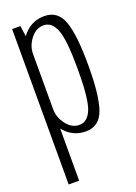

<svg xmlns="http://www.w3.org/2000/svg" viewBox="-155 -665 673 948"><g transform="rotate(-20 181.0 -191.0)"><path d="M34.5 220.5H89.5V-514.5L78 -596H34.5ZM205 3.5Q275.5 3.5 301.2 -67.8Q327 -139 327 -299Q327 -460 301.2 -531Q275.5 -602 205 -602Q146.5 -602 106 -563Q65.5 -524 65.5 -478.5L89.5 -445Q89.5 -487.5 118 -524Q146.5 -560.5 186 -560.5Q228.5 -560.5 250 -507.8Q271.5 -455 271.5 -299Q271.5 -143 250 -90.2Q228.5 -37.5 186 -37.5Q146.5 -37.5 118 -74.5Q89.5 -111.5 89.5 -154.5L65.5 -119.5Q65.5 -74 106 -35.2Q146.5 3.5 205 3.5Z"/></g></svg>

Font: Anybody Condensed Light
Style: Regular
Weight: 300
Width: 3
Designer: Tyler Finck
Foundry: Etcetera Type Company
Version: Version 1.113;gftools[0.9.25]